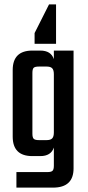

<svg xmlns="http://www.w3.org/2000/svg" viewBox="-20 -719 400 877"><path d="M226 -488H316V50Q316 138 222 138H55V67H196Q214 67 220 61Q226 55 226 38V-45Q213 -6 164 -6H128Q38 -6 38 -95V-399Q38 -488 128 -488H164Q213 -488 226 -449ZM158 -79H193Q211 -79 218.5 -87Q226 -95 226 -114V-380Q226 -399 218.5 -407Q211 -415 193 -415H158Q140 -415 134 -409.5Q128 -404 128 -386V-108Q128 -91 134 -85Q140 -79 158 -79ZM236 -699V-519H138V-568L204 -699Z"/></svg>

Font: Teko Regular
Style: Regular
Weight: 400
Designer: Manushi Parikh, Jonny Pinhorn
Foundry: Indian Type Foundry
Version: Version 1.105;PS 1.0;hotconv 1.0.78;makeotf.lib2.5.61930; tt